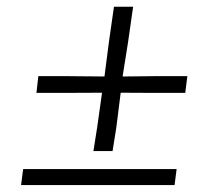

<svg xmlns="http://www.w3.org/2000/svg" viewBox="-20 -536 638 556"><path d="M250.5 -98.5 261.5 -168 275.5 -267.5 166.5 -267H85.5L91 -315.5H173.5L282.5 -314.5L295.5 -415L310 -516.5H365.5L351 -415L335 -314.5L431.5 -315.5H522.5L516.5 -267H424.5L329.5 -267.5L317 -168L306 -98.5ZM41 0 47 -46.5H491.5L485.5 0Z"/></svg>

Font: Merriweather 120pt
Style: Bold Italic
Weight: 700
Italic angle: -7.8°
Version: Version 2.101